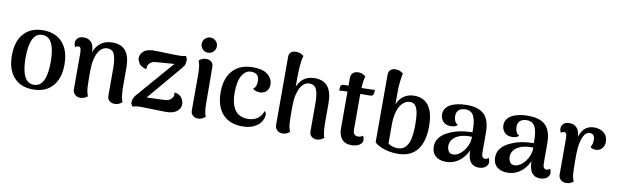

<svg xmlns="http://www.w3.org/2000/svg" viewBox="-46 -1223 5552 1729"><g transform="rotate(10 2729.5 -359.0)"><path d="M278 14Q164 14 101 -57.5Q38 -129 38 -256Q38 -384 101 -455.5Q164 -527 278 -527Q392 -527 455.5 -455.5Q519 -384 519 -256Q519 -129 455.5 -57.5Q392 14 278 14ZM278 -29Q336 -29 364.5 -87Q393 -145 393 -256Q393 -369 364.5 -427Q336 -485 278 -485Q220 -485 191.5 -427Q163 -369 163 -256Q163 -145 191.5 -87Q220 -29 278 -29Z M710 14Q680 14 660.5 -4.5Q641 -23 641 -54V-387Q640 -416 634 -427.5Q628 -439 615 -439Q609 -439 601 -437Q593 -435 588 -426Q576 -444 576 -465Q576 -492 595 -509.5Q614 -527 650 -527Q694 -527 719 -497.5Q744 -468 744 -407V-363L728 -336Q735 -396 757.5 -438.5Q780 -481 819 -504Q858 -527 912 -527Q995 -527 1034 -476Q1073 -425 1073 -324V-135Q1074 -111 1077 -76.5Q1080 -42 1092 -13Q1080 -2 1063.5 6Q1047 14 1024 14Q995 14 976 -2.5Q957 -19 957 -48V-307Q956 -384 939.5 -425.5Q923 -467 874 -467Q850 -467 829 -453.5Q808 -440 792 -412Q776 -384 766.5 -340.5Q757 -297 757 -237Q757 -184 757.5 -149Q758 -114 759.5 -90Q761 -66 765 -48Q769 -30 777 -12Q769 -5 751.5 4.5Q734 14 710 14Z M1187 10 1172 -16Q1172 -41 1177.5 -58.5Q1183 -76 1199 -94L1507 -450L1525 -436L1325 -421Q1302 -420 1286.5 -410.5Q1271 -401 1263 -390Q1255 -378 1253 -366.5Q1251 -355 1254 -344Q1246 -345 1238.5 -346.5Q1231 -348 1224 -352Q1194 -364 1180.5 -388Q1167 -412 1167 -430Q1167 -469 1200.5 -496Q1234 -523 1310 -520L1492 -515Q1517 -514 1541 -515.5Q1565 -517 1583 -523L1596 -494Q1596 -469 1592 -451.5Q1588 -434 1569 -412L1277 -67L1257 -91L1464 -99Q1492 -100 1509 -111Q1526 -122 1534 -137Q1540 -148 1540.5 -159.5Q1541 -171 1538 -181Q1555 -179 1568 -174Q1589 -166 1601.5 -150.5Q1614 -135 1619.5 -118Q1625 -101 1625 -88Q1625 -48 1590 -21Q1555 6 1489 5L1280 0Q1258 -1 1233 1Q1208 3 1187 10Z M1773 -586Q1744 -586 1723.5 -606Q1703 -626 1703 -654Q1703 -684 1723.5 -704Q1744 -724 1773 -724Q1801 -724 1821.5 -704Q1842 -684 1842 -654Q1842 -626 1821.5 -606Q1801 -586 1773 -586ZM1836 -135Q1836 -106 1839 -74Q1842 -42 1853 -13Q1845 -6 1827.5 4Q1810 14 1786 14Q1758 14 1739 -2.5Q1720 -19 1720 -48V-380Q1720 -409 1717 -441Q1714 -473 1702 -502Q1710 -509 1727 -518.5Q1744 -528 1768 -528Q1797 -528 1815.5 -512Q1834 -496 1834 -467Z M2193 14Q2075 14 2011 -56Q1947 -126 1947 -257Q1947 -383 2012 -455Q2077 -527 2197 -527Q2288 -527 2332.5 -490Q2377 -453 2377 -400Q2377 -361 2353.5 -338Q2330 -315 2293 -315Q2275 -315 2257.5 -320.5Q2240 -326 2230 -337Q2246 -349 2253 -367Q2260 -385 2260 -410Q2260 -437 2250.5 -454Q2241 -471 2225 -478Q2209 -485 2187 -485Q2135 -485 2103.5 -431Q2072 -377 2072 -275Q2072 -199 2091 -151.5Q2110 -104 2145 -82.5Q2180 -61 2227 -61Q2263 -61 2291.5 -72.5Q2320 -84 2339 -106Q2358 -128 2366 -156Q2376 -152 2380.5 -138.5Q2385 -125 2378 -98Q2363 -45 2313 -15.5Q2263 14 2193 14Z M2558 14Q2529 14 2509.5 -4.5Q2490 -23 2490 -54V-670Q2489 -700 2505 -715Q2521 -730 2545 -731Q2573 -734 2594.5 -723.5Q2616 -713 2625 -706Q2612 -665 2608.5 -613Q2605 -561 2604 -493V-363L2583 -336Q2590 -396 2612 -438.5Q2634 -481 2671 -504Q2708 -527 2760 -527Q2843 -527 2882 -476Q2921 -425 2921 -324V-135Q2921 -111 2924 -76.5Q2927 -42 2938 -13Q2927 -3 2910.5 5.5Q2894 14 2872 14Q2843 14 2824 -2.5Q2805 -19 2805 -48V-307Q2805 -386 2788 -428.5Q2771 -471 2722 -471Q2698 -471 2677 -457Q2656 -443 2640 -414.5Q2624 -386 2614.5 -342Q2605 -298 2605 -237Q2605 -184 2605.5 -149Q2606 -114 2607.5 -90Q2609 -66 2613 -48Q2617 -30 2625 -12Q2617 -5 2600 4.5Q2583 14 2558 14Z M3187 10Q3131 10 3101 -25Q3071 -60 3071 -121V-586Q3071 -615 3090 -631Q3109 -647 3139 -647Q3164 -647 3181 -637.5Q3198 -628 3205 -621Q3194 -580 3191 -537Q3188 -494 3188 -426V-131Q3188 -105 3199.5 -91Q3211 -77 3234 -77Q3245 -77 3258 -81Q3271 -85 3276 -93Q3283 -84 3286 -73.5Q3289 -63 3289 -54Q3289 -26 3261 -8Q3233 10 3187 10ZM2996 -455 2997 -484Q2998 -499 3007 -506Q3016 -513 3029 -513H3202Q3206 -513 3221.5 -513.5Q3237 -514 3256.5 -514.5Q3276 -515 3291.5 -515.5Q3307 -516 3311 -517L3310 -488Q3309 -474 3300.5 -466.5Q3292 -459 3280 -459H3056Q3046 -459 3026 -458Q3006 -457 2996 -455Z M3611 14Q3571 14 3531 6.5Q3491 -1 3457.5 -16Q3424 -31 3400 -53V-670Q3400 -700 3418 -716Q3436 -732 3462 -732Q3489 -732 3507.5 -722.5Q3526 -713 3534 -706Q3527 -674 3522.5 -637.5Q3518 -601 3517 -568.5Q3516 -536 3516 -514V-418Q3527 -451 3549 -475.5Q3571 -500 3602.5 -513.5Q3634 -527 3673 -527Q3726 -527 3765.5 -501.5Q3805 -476 3827 -421.5Q3849 -367 3849 -277Q3849 -212 3835.5 -158.5Q3822 -105 3793.5 -66.5Q3765 -28 3720 -7Q3675 14 3611 14ZM3604 -35Q3643 -36 3666.5 -56Q3690 -76 3703 -110.5Q3716 -145 3720 -187.5Q3724 -230 3724 -277Q3724 -375 3705.5 -420Q3687 -465 3646 -465Q3612 -465 3587.5 -446Q3563 -427 3547 -395.5Q3531 -364 3523.5 -324Q3516 -284 3516 -243V-63Q3525 -55 3539 -49Q3553 -43 3570 -39Q3587 -35 3604 -35Z M4352 10Q4303 10 4276.5 -24.5Q4250 -59 4250 -144V-200L4272 -194Q4259 -137 4229 -90.5Q4199 -44 4154 -17Q4109 10 4051 10Q3994 10 3958 -20.5Q3922 -51 3922 -107Q3922 -153 3946.5 -185.5Q3971 -218 4010.5 -239.5Q4050 -261 4094 -274Q4134 -285 4173 -289Q4212 -293 4243 -293V-318Q4243 -401 4221 -443.5Q4199 -486 4144 -486Q4123 -486 4104.5 -478.5Q4086 -471 4075 -454.5Q4064 -438 4064 -409Q4064 -389 4072 -368Q4080 -347 4102 -336Q4091 -324 4074 -319Q4057 -314 4038 -314Q3994 -314 3969.5 -341Q3945 -368 3945 -405Q3945 -464 4001.5 -495.5Q4058 -527 4152 -527Q4261 -527 4312 -476Q4363 -425 4363 -311V-131Q4363 -78 4397 -78Q4403 -78 4412 -81.5Q4421 -85 4426 -93Q4432 -84 4435 -73.5Q4438 -63 4438 -55Q4438 -28 4414.5 -9Q4391 10 4352 10ZM4111 -67Q4133 -68 4157 -83Q4181 -98 4201 -123.5Q4221 -149 4233.5 -182Q4246 -215 4246 -253Q4226 -254 4203 -252.5Q4180 -251 4158.5 -246Q4137 -241 4119 -232Q4088 -218 4069 -193Q4050 -168 4050 -135Q4050 -108 4064 -86Q4078 -64 4111 -67Z M4913 10Q4864 10 4837.5 -24.5Q4811 -59 4811 -144V-200L4833 -194Q4820 -137 4790 -90.5Q4760 -44 4715 -17Q4670 10 4612 10Q4555 10 4519 -20.5Q4483 -51 4483 -107Q4483 -153 4507.5 -185.5Q4532 -218 4571.5 -239.5Q4611 -261 4655 -274Q4695 -285 4734 -289Q4773 -293 4804 -293V-318Q4804 -401 4782 -443.5Q4760 -486 4705 -486Q4684 -486 4665.5 -478.5Q4647 -471 4636 -454.5Q4625 -438 4625 -409Q4625 -389 4633 -368Q4641 -347 4663 -336Q4652 -324 4635 -319Q4618 -314 4599 -314Q4555 -314 4530.5 -341Q4506 -368 4506 -405Q4506 -464 4562.5 -495.5Q4619 -527 4713 -527Q4822 -527 4873 -476Q4924 -425 4924 -311V-131Q4924 -78 4958 -78Q4964 -78 4973 -81.5Q4982 -85 4987 -93Q4993 -84 4996 -73.5Q4999 -63 4999 -55Q4999 -28 4975.5 -9Q4952 10 4913 10ZM4672 -67Q4694 -68 4718 -83Q4742 -98 4762 -123.5Q4782 -149 4794.5 -182Q4807 -215 4807 -253Q4787 -254 4764 -252.5Q4741 -251 4719.5 -246Q4698 -241 4680 -232Q4649 -218 4630 -193Q4611 -168 4611 -135Q4611 -108 4625 -86Q4639 -64 4672 -67Z M5150 10Q5124 10 5103 -7.5Q5082 -25 5082 -57V-387Q5082 -416 5075.5 -427.5Q5069 -439 5056 -439Q5050 -439 5042 -437Q5034 -435 5029 -426Q5017 -444 5017 -465Q5017 -492 5036 -509.5Q5055 -527 5091 -527Q5135 -527 5161 -495.5Q5187 -464 5185 -399V-358L5173 -365Q5185 -447 5221.5 -487Q5258 -527 5316 -527Q5371 -527 5406 -498Q5441 -469 5441 -416Q5441 -380 5419.5 -356Q5398 -332 5366 -331Q5329 -330 5313 -349Q5325 -368 5328 -382.5Q5331 -397 5331 -416Q5331 -443 5319.5 -457Q5308 -471 5284 -471Q5260 -471 5240.5 -446.5Q5221 -422 5209.5 -370Q5198 -318 5198 -237Q5198 -186 5198.5 -151Q5199 -116 5200.5 -92.5Q5202 -69 5206 -51Q5210 -33 5218 -15Q5210 -8 5192.5 1Q5175 10 5150 10Z"/></g></svg>

Font: Arima SemiBold
Style: Regular
Weight: 600
Designer: Joana Correia and Natanael Gama
Foundry: NDISCOVER
Version: Version 1.101;gftools[0.9.23]